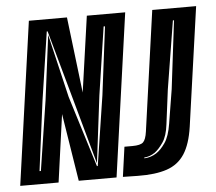

<svg xmlns="http://www.w3.org/2000/svg" viewBox="-56 -642 781 693"><g transform="rotate(-5 334.5 -295.0)"><path d="M-10 0 73 -591H211L244 -316L283 -591H422L339 0H202L163 -245L129 0ZM64 -47H69L108 -300L138 -534L192 -305L272 -47H275L314 -300L345 -547H340L303 -300L273 -57L206 -299L137 -547H134L97 -300ZM416 1 362 0 377 -108H406Q435 -108 445 -117.5Q455 -127 459 -156L520 -591H679L618 -159Q609 -97 586 -61.5Q563 -26 521.5 -12Q480 2 416 1ZM445 -60Q469 -61 489 -74Q506 -85 522 -108.5Q538 -132 545 -177L565 -300L595 -547H591L551 -300L535 -175Q530 -133 514.5 -110.5Q499 -88 484 -77Q465 -64 445 -63Z"/></g></svg>

Font: Alumni Sans Inline One
Style: Italic
Weight: 400
Italic angle: -8°
Designer: Robert E. Leuschke
Foundry: Robert E. Leuschke
Version: Version 1.100; ttfautohint (v1.8.3)